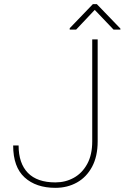

<svg xmlns="http://www.w3.org/2000/svg" viewBox="-20 -902 604 932"><path d="M427.7 -215.8V-710.9H454.1V-215.8Q454.1 -143.1 427 -92.5Q399.9 -42 353.5 -16.1Q307.1 9.8 249 9.8Q154.8 9.8 99.4 -40.8Q43.9 -91.3 43.9 -195.8H70.3Q70.3 -109.4 115.2 -63Q160.2 -16.6 249 -16.6Q297.9 -16.6 338.4 -39.1Q378.9 -61.5 403.3 -106Q427.7 -150.4 427.7 -215.8ZM450.2 -881.8 564.5 -763.2V-758.3H531.2L439.9 -854L349.6 -758.3H318.4V-765.1L430.7 -881.8Z"/></svg>

Font: Vazirmatn UI FD Thin
Style: Regular
Weight: 100
Designer: Saber Rastikerdar
Foundry: Saber Rastikerdar
Version: Version 33.003